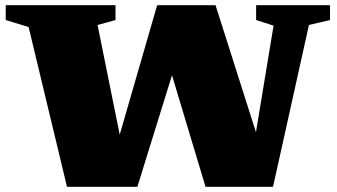

<svg xmlns="http://www.w3.org/2000/svg" viewBox="-20 -718 1295 738"><path d="M668 -515.5 508 0H237.5L90 -614L2 -641V-698H424V-641L355 -622L461.5 -95L407.5 -87.5L584 -698H808.5L1001 -93L942 -78L1031.5 -619.5L964.5 -641V-698H1248.5V-641L1167.5 -622L1029.5 0H770L615 -515.5Z"/></svg>

Font: Newsreader 9pt ExtraBold
Style: Regular
Weight: 800
Designer: Hugues Gentile
Foundry: Production Type
Version: Version 1.003